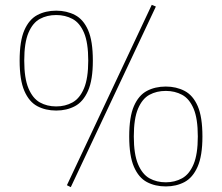

<svg xmlns="http://www.w3.org/2000/svg" viewBox="-20 -760 916 792"><path d="M61 -510Q61 -591 80.5 -635.5Q100 -680 134 -698Q168 -716 212 -716Q255 -716 289.5 -698Q324 -680 343.5 -635.5Q363 -591 363 -510Q363 -430 343 -385Q323 -340 289 -322Q255 -304 212 -304Q168 -304 134 -322Q100 -340 80.5 -385Q61 -430 61 -510ZM80 -510Q80 -437 97.5 -395.5Q115 -354 144.5 -337.5Q174 -321 212 -321Q249 -321 279 -337.5Q309 -354 326.5 -395.5Q344 -437 344 -510Q344 -584 326.5 -625Q309 -666 279 -682Q249 -698 212 -698Q174 -698 144.5 -682Q115 -666 97.5 -625Q80 -584 80 -510ZM272 12 256 4 606 -740 623 -733ZM513 -197Q513 -278 532.5 -322.5Q552 -367 586 -385Q620 -403 664 -403Q707 -403 741.5 -385Q776 -367 795.5 -322.5Q815 -278 815 -197Q815 -117 795 -72Q775 -27 741 -9Q707 9 664 9Q620 9 586 -9Q552 -27 532.5 -72Q513 -117 513 -197ZM532 -197Q532 -124 549.5 -82.5Q567 -41 596.5 -24.5Q626 -8 664 -8Q701 -8 731 -24.5Q761 -41 778.5 -82.5Q796 -124 796 -197Q796 -271 778.5 -312Q761 -353 731 -369Q701 -385 664 -385Q626 -385 596.5 -369Q567 -353 549.5 -312Q532 -271 532 -197Z"/></svg>

Font: Georama Thin
Style: Regular
Weight: 100
Designer: Jean-Baptiste Levee
Foundry: Production Type
Version: Version 1.000